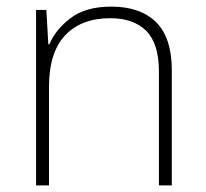

<svg xmlns="http://www.w3.org/2000/svg" viewBox="-20 -560 622 580"><path d="M316 -540Q404 -540 451.5 -493Q499 -446 499 -347V0H460V-345Q460 -428 422 -466.5Q384 -505 313 -505Q226 -505 177 -453.5Q128 -402 128 -297V0H89V-530H120L126 -426H129Q148 -471 193.5 -505.5Q239 -540 316 -540Z"/></svg>

Font: Noto Sans Thai ExtraLight
Style: Regular
Weight: 200
Designer: Monotype Design Team
Foundry: Monotype Imaging Inc.
Version: Version 2.001; ttfautohint (v1.8.4.7-5d5b)